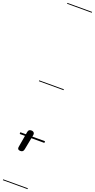

<svg xmlns="http://www.w3.org/2000/svg" viewBox="-307 -1241 835 1688"><g transform="rotate(20 110.5 -397.0)"><path d="M52.5 138.5Q42 138.5 35.2 135.2Q28.5 132 26.2 125.2Q24 118.5 26 108L51 -38.5Q54 -53.5 61.8 -58.8Q69.5 -64 81.5 -64Q91.5 -64 98.5 -60.2Q105.5 -56.5 109 -49.2Q112.5 -42 110.5 -31.5L83 110.5Q80.5 124.5 73.2 131.5Q66 138.5 52.5 138.5ZM52.5 138.5Q42 138.5 35.2 135.2Q28.5 132 26.2 125.2Q24 118.5 26 108L51 -38.5Q54 -53.5 61.8 -58.8Q69.5 -64 81.5 -64Q91.5 -64 98.5 -60.2Q105.5 -56.5 109 -49.2Q112.5 -42 110.5 -31.5L83 110.5Q80.5 124.5 73.2 131.5Q66 138.5 52.5 138.5ZM-5 424.5H226V432.5H-5ZM-5 -16H226V0H-5ZM-5 -501.5H226V-493.5H-5ZM-5 -1226H226V-1218H-5Z"/></g></svg>

Font: Edu AU VIC WA NT Guides
Style: Regular
Weight: 400
Designer: Tina and Corey Anderson, Eben Sorkin, Mirko Velimirovic
Foundry: Google for Education
Version: Version 1.001